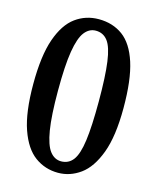

<svg xmlns="http://www.w3.org/2000/svg" viewBox="-115 -840 760 930"><g transform="rotate(15 265.0 -375.0)"><path d="M38.5 -375Q38.5 -516.5 68 -601Q97.5 -685.5 148.8 -722.8Q200 -760 265 -760Q335 -760 385.8 -722.8Q436.5 -685.5 463.8 -601Q491 -516.5 491 -375Q491 -233.5 459.5 -149Q428 -64.5 376.5 -27.2Q325 10 265 10Q200 10 148.8 -27.2Q97.5 -64.5 68 -149Q38.5 -233.5 38.5 -375ZM162.5 -375Q162.5 -249.5 174.2 -178Q186 -106.5 209 -77Q232 -47.5 265 -47.5Q302.5 -47.5 325 -77Q347.5 -106.5 357.2 -178Q367 -249.5 367 -375Q367 -500.5 357.2 -572Q347.5 -643.5 325 -673Q302.5 -702.5 265 -702.5Q232 -702.5 209 -673Q186 -643.5 174.2 -572Q162.5 -500.5 162.5 -375Z"/></g></svg>

Font: Besley* Narrow Medium
Style: Regular
Weight: 500
Width: 4
Designer: Owen Earl
Foundry: indestructible type*
Version: Version 3.000; ttfautohint (v1.8.3)